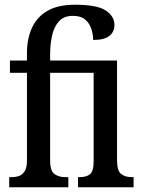

<svg xmlns="http://www.w3.org/2000/svg" viewBox="-20 -792 597 812"><path d="M19 0V-43H32Q47 -43 61 -48Q75 -53 84.5 -68Q94 -83 94 -114V-484H22V-536H94V-567Q94 -627 114.5 -673Q135 -719 179.5 -745.5Q224 -772 297 -772Q391 -772 427.5 -747.5Q464 -723 464 -687Q464 -657 442.5 -640Q421 -623 374 -623Q374 -645 366.5 -669Q359 -693 340.5 -709Q322 -725 288 -725Q250 -725 229 -701.5Q208 -678 200 -640.5Q192 -603 192 -562V-536H475V-115Q475 -69 492.5 -56Q510 -43 535 -43H545V0H310V-43H319Q345 -43 360.5 -55Q376 -67 376 -111V-484H192V-114Q192 -68 211 -55.5Q230 -43 253 -43H269V0Z"/></svg>

Font: Noto Serif ExtraCondensed Medium
Style: Regular
Weight: 500
Width: 2
Designer: Monotype Design Team
Foundry: Monotype Imaging Inc.
Version: Version 2.015